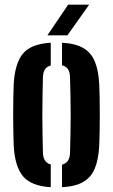

<svg xmlns="http://www.w3.org/2000/svg" viewBox="-20 -791 482 820"><path d="M38.5 -170.5Q37.7 -194.6 37 -228.2Q36.2 -261.8 36.2 -298.8Q36.2 -335.8 36.8 -370.3Q37.4 -404.8 38.5 -430.2Q43.2 -520 77.8 -561.8Q112.4 -603.6 196.8 -608.5V-511.4Q179.7 -506.8 171.8 -494.3Q163.9 -481.8 163.3 -460.8Q162.2 -420.7 161.6 -380.5Q160.9 -340.3 160.9 -300.1Q160.9 -259.9 161.6 -219.7Q162.2 -179.5 163.3 -139.8Q163.9 -118.6 171.9 -105.9Q179.9 -93.3 196.8 -88.6V8.5Q113.2 3.6 78.2 -38.2Q43.2 -80 38.5 -170.5ZM244.9 8.5V-87.8Q262.5 -92.6 270.5 -105.4Q278.5 -118.2 279.1 -139.8Q280.2 -180 281 -220Q281.9 -260.1 281.9 -300.4Q281.9 -340.7 281 -380.7Q280.2 -420.7 279.1 -460.8Q278.5 -482.6 270.6 -495.1Q262.7 -507.6 244.9 -512.2V-608.5Q302 -605.5 335.6 -585.9Q369.3 -566.4 385.1 -528.1Q400.9 -489.8 403.9 -430.2Q405 -406 405.6 -372.3Q406.2 -338.5 406.2 -301.5Q406.2 -264.6 405.6 -230.4Q405 -196.2 403.9 -170.5Q400.9 -110.6 385.1 -72Q369.3 -33.5 335.6 -14Q302 5.5 244.9 8.5ZM182.4 -640 271.2 -771.2H360.8L267.9 -640Z"/></svg>

Font: Big Shoulders Stencil Thin
Style: Regular
Weight: 100
Designer: Patric King
Foundry: XO Type Co
Version: Version 2.001